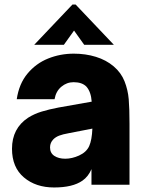

<svg xmlns="http://www.w3.org/2000/svg" viewBox="-20 -816 641 848"><path d="M33 -159Q33 -249 104 -296Q131 -313 163.5 -323Q196 -333 238 -341L385 -367Q382 -410 362 -433Q343 -453 305 -453Q275 -453 251 -433Q227 -413 221 -378H54Q64 -446 101.5 -491Q139 -536 192.5 -557.5Q246 -579 306 -579Q358 -579 403.5 -565Q449 -551 482 -523Q515 -495 530 -457Q545 -419 548.5 -378Q552 -337 552 -269V0H384V-69Q370 -36 344 -18Q301 12 219 12Q138 12 85.5 -32.5Q33 -77 33 -159ZM329 -129Q362 -144 374 -171Q386 -198 388 -248L285 -228Q257 -223 241.5 -217Q226 -211 216 -201Q201 -186 201 -165Q201 -140 220 -127.5Q239 -115 268 -115Q298 -115 329 -129ZM262 -618H131L300 -796H314L483 -618H352L307 -681Z"/></svg>

Font: Open Sauce One Black
Style: Regular
Weight: 900
Designer: Alfredo Marco Pradil
Foundry: Creative Sauce Fz LLC
Version: Version 1.477